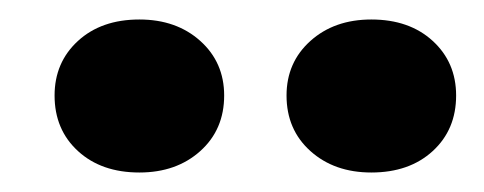

<svg xmlns="http://www.w3.org/2000/svg" viewBox="-20 -755 497 197"><path d="M123 -578Q84 -578 60 -600Q36 -622 36 -657Q36 -691 60 -713Q84 -735 123 -735Q161 -735 185.5 -713Q210 -691 210 -657Q210 -622 185.5 -600Q161 -578 123 -578ZM361 -578Q323 -578 298.5 -600Q274 -622 274 -657Q274 -691 298.5 -713Q323 -735 361 -735Q400 -735 424 -713Q448 -691 448 -657Q448 -622 424 -600Q400 -578 361 -578Z"/></svg>

Font: Platypi
Style: Bold
Weight: 700
Designer: David Sargent
Foundry: Bolt Cutter Type
Version: Version 1.200; ttfautohint (v1.8.4.7-5d5b)